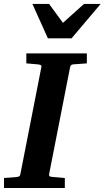

<svg xmlns="http://www.w3.org/2000/svg" viewBox="-35 -937 522 957"><path d="M329.1 -616.2Q321.3 -615.2 318.4 -611.1Q315.4 -606.9 314 -600.1L210 -69.8Q208.5 -61.5 211.9 -58.8Q215.3 -56.2 225.1 -55.2Q234.4 -54.7 244.6 -53.7Q253.4 -52.7 264.6 -51.8Q275.9 -50.8 288.1 -49.8V0H-15.1V-49.8Q-3.9 -50.8 6.6 -51.3Q17.1 -51.8 25.4 -52.7Q35.2 -53.7 43.9 -54.2Q55.2 -55.2 60.3 -57.9Q65.4 -60.5 66.9 -70.8L170.9 -601.1Q173.3 -609.9 168 -612.5Q162.6 -615.2 152.8 -616.2Q144 -616.7 134.8 -617.7Q126.5 -618.7 116.2 -619.4Q106 -620.1 96.2 -621.1V-670.9H397.9V-621.1ZM321.8 -746.1H203.6L126.5 -917.5H209.5L278.8 -823.2L383.8 -917.5H466.8Z"/></svg>

Font: Charis SIL Viet
Style: Bold Italic
Weight: 700
Italic angle: -11°
Foundry: SIL International
Version: Version 5.000